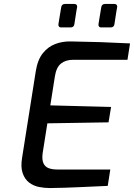

<svg xmlns="http://www.w3.org/2000/svg" viewBox="-20 -947 679 973"><path d="M232 6Q205 6 177.5 0.5Q150 -5 128 -21.5Q106 -38 95 -69Q84 -100 92 -148L161 -584Q170 -643 196.5 -676.5Q223 -710 260 -724Q297 -738 339 -737Q414 -736 488.5 -733.5Q563 -731 639 -727L626 -644H351Q312 -644 288.5 -624.5Q265 -605 258 -559L235 -413L543 -405L530 -327L220 -322L196 -170Q192 -138 200 -120Q208 -102 226 -95Q244 -88 270 -88H539L526 -5Q455 -2 382 1.5Q309 5 232 6ZM493 -808Q479 -808 479 -822Q479 -823 479.5 -827Q480 -831 483 -849Q486 -867 493 -909Q495 -927 513 -927H559Q574 -927 574 -913Q574 -913 573.5 -909Q573 -905 569.5 -887Q566 -869 560 -825Q558 -808 540 -808ZM290 -808Q276 -808 276 -822Q276 -823 276.5 -827Q277 -831 280 -849Q283 -867 290 -909Q292 -927 310 -927H356Q371 -927 371 -913Q371 -913 370.5 -909Q370 -905 366.5 -887Q363 -869 357 -825Q355 -808 337 -808Z"/></svg>

Font: Exo Thin Medium
Style: Italic
Weight: 500
Italic angle: -9°
Version: Version 2.000